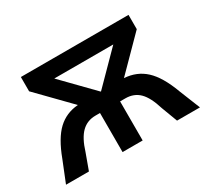

<svg xmlns="http://www.w3.org/2000/svg" viewBox="-112 -709 958 885"><g transform="rotate(-30 367.5 -267.0)"><path d="M724 0H602L570 -85Q550 -151 521 -179.5Q492 -208 447 -208H419V0H312V-208H288Q244 -208 214 -179Q184 -150 164 -85L133 0H11L56 -112Q90 -203 134 -244.5Q178 -286 242 -291L79 -458V-534H652V-458L488 -292Q554 -288 599.5 -246Q645 -204 679 -112ZM209 -451 364 -292H366L523 -451Z"/></g></svg>

Font: CMG Sans SemiBold
Style: Regular
Weight: 600
Designer: Julieta Ulanovsky
Foundry: Julieta Ulanovsky
Version: Version 7.200